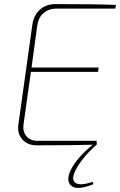

<svg xmlns="http://www.w3.org/2000/svg" viewBox="-20 -710 588 938"><path d="M543 -668H257Q217 -668 192 -645.5Q167 -623 162 -585L134 -380H462L459 -359H131L95 -103Q90 -67 109 -44.5Q128 -22 164 -22H452L453 -4Q379 61 348 124Q326 169 349.5 184Q373 199 433 178L436 190Q356 222 328 197.5Q300 173 327 118Q358 58 433 -3Q341 0 159 0Q114 0 88.5 -29.5Q63 -59 70 -103L138 -589Q144 -634 174 -662Q204 -690 252 -690Q449 -690 547 -686Z"/></svg>

Font: Exo 2.0 Thin
Style: Italic
Weight: 250
Italic angle: -8°
Designer: Natanael Gama
Version: Version 1.001;PS 001.001;hotconv 1.0.70;makeotf.lib2.5.58329